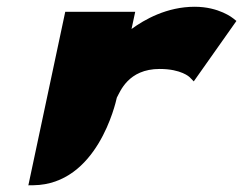

<svg xmlns="http://www.w3.org/2000/svg" viewBox="-20 -548 719 568"><path d="M325.6 -259.1C335.3 -276.2 358.7 -344 452.4 -344C516.7 -344 540.9 -319.8 541.1 -319.6L553.2 -307.2L679.4 -486L671 -492.8C668.9 -494.5 628.1 -528 556 -528C473.7 -528 407.5 -490.3 369.1 -462.2L380 -513H173L63.9 0.2L79.1 0C267.4 -2.5 321.8 -241.7 325.6 -259.1Z"/></svg>

Font: Hussar Nova
Style: 96
Weight: 700
Foundry: Cannot Into Space Fonts
Version: Version 0.99